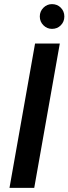

<svg xmlns="http://www.w3.org/2000/svg" viewBox="-20 -911 332 931"><path d="M26 0 150 -700H270L146 0ZM232 -771Q208 -771 190.5 -788.5Q173 -806 173 -831Q173 -856 190.5 -873.5Q208 -891 232 -891Q258 -891 275 -873.5Q292 -856 292 -831Q292 -806 275 -788.5Q258 -771 232 -771Z"/></svg>

Font: DM Sans 17pt SemiBold
Style: Italic
Weight: 600
Italic angle: -10°
Version: Version 4.004;gftools[0.9.30]